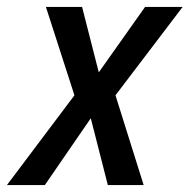

<svg xmlns="http://www.w3.org/2000/svg" viewBox="-70 -532 545 552"><path d="M144 -258 62 -512H166L214 -324L347 -512H455L262 -258L343 0H240L191 -192L59 0H-50Z"/></svg>

Font: Decalotype Medium Italic
Style: Regular
Weight: 500
Italic angle: -12°
Designer: Alfredo Marco Pradil
Foundry: Alfredo Marco Pradil
Version: Version 1.0